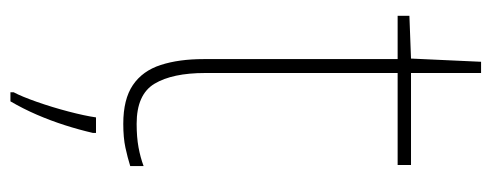

<svg xmlns="http://www.w3.org/2000/svg" viewBox="-300 -398 920 359"><g transform="rotate(90 159.5 -219.0)"><path d="M212 -15Q237 -15 256 -18.5Q275 -22 291 -28V-3Q275 2 256.5 6Q238 10 212 10Q166 10 139.5 -8Q113 -26 102 -60Q91 -94 91 -140V-503H10V-525L90 -528L96 -659H117V-528H289V-503H117V-143Q117 -82 137 -48.5Q157 -15 212 -15ZM229 67Q223 93 214.5 119.5Q206 146 195 171.5Q184 197 170 221H153V215Q161 200 171 171.5Q181 143 189 112.5Q197 82 200 61H229Z"/></g></svg>

Font: Noto Sans Thai Thin
Style: Regular
Weight: 250
Designer: Monotype Design Team
Foundry: Monotype Imaging Inc.
Version: Version 2.001